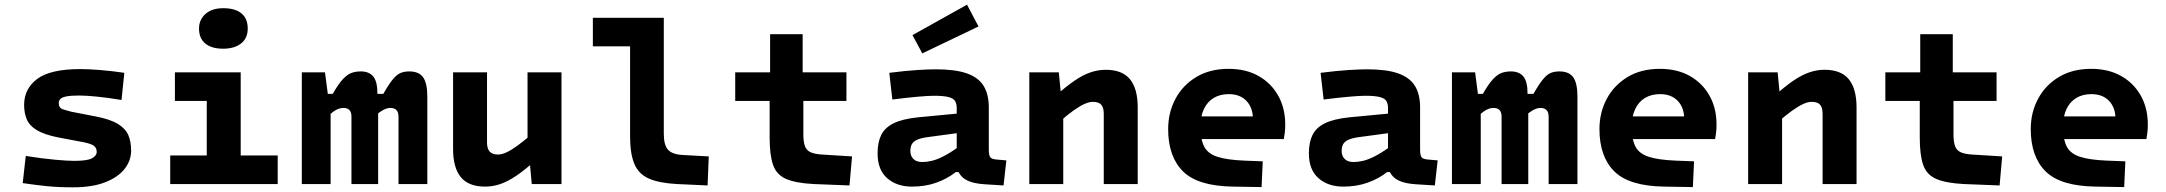

<svg xmlns="http://www.w3.org/2000/svg" viewBox="-20 -786 9250 820"><path d="M540 -143Q540 -100 512 -64.5Q484 -29 429 -7.5Q374 14 292 14Q228 14 179.5 9Q131 4 77 -4L90 -120Q159 -109 213.5 -104Q268 -99 297 -99Q353 -99 373 -110Q393 -121 393 -137Q393 -154 381.5 -163Q370 -172 335 -179L229 -199Q169 -211 137.5 -230Q106 -249 94.5 -276Q83 -303 83 -338Q83 -407 139 -449Q195 -491 324 -491Q357 -491 407 -487Q457 -483 511 -475L499 -359Q439 -369 393 -373.5Q347 -378 319 -378Q284 -378 265 -374.5Q246 -371 238.5 -364Q231 -357 231 -346Q231 -335 235.5 -328.5Q240 -322 252 -318Q264 -314 284 -309L387 -289Q450 -277 483 -257Q516 -237 528 -209Q540 -181 540 -143Z M863 -477H1008V0H863ZM727 -477H940V-355H727ZM707 -122H1166V0H707ZM933 -578Q884 -578 857 -600Q830 -622 830 -664Q830 -702 857.5 -726.5Q885 -751 934 -751Q984 -751 1011 -729Q1038 -707 1038 -664Q1038 -622.7 1009.5 -600.3Q981 -578 933 -578Z M1368 -477 1380 -385H1401Q1425 -427 1444 -447.5Q1463 -468 1481 -474.5Q1499 -481 1521 -481Q1556 -481 1574 -459.5Q1592 -438 1592 -385H1617Q1641 -427 1658 -447.5Q1675 -468 1691 -474.5Q1707 -481 1728 -481Q1769 -481 1787 -456Q1805 -431 1805 -373V0H1682V-286Q1682 -307 1673 -316Q1664 -325 1647 -325Q1641 -325 1633 -323Q1625 -321 1616 -316Q1607 -311 1595 -302V0H1481V-288Q1481 -325 1447 -325Q1440 -325 1431.5 -323Q1423 -321 1413.5 -315.5Q1404 -310 1392 -300V0H1269V-477Z M2378 0H2251L2238 -144H2233V-477H2378ZM2249 -211 2269 -103Q2223 -61 2186 -36Q2149 -11 2117 0Q2085 11 2052 11Q1981 11 1948 -29.5Q1915 -70 1915 -150V-477H2060V-177Q2060 -152 2071 -139Q2082 -126 2107 -126Q2123 -126 2143.5 -135.5Q2164 -145 2190 -164Q2216 -183 2249 -211Z M2512 -710H2738V-588H2512ZM2671 -204V-710H2815V-214Q2815 -166 2833.5 -146Q2852 -126 2898 -124L3007 -118L3002 6L2871 0Q2796 -4 2752 -23Q2708 -42 2689.5 -85.5Q2671 -129 2671 -204Z M3267 -198V-355H3120V-477H3269V-640H3408V-477H3595V-355H3411V-213Q3411 -181 3417.5 -162.5Q3424 -144 3441.5 -136Q3459 -128 3490 -126L3619 -118L3608 6L3455 0Q3378 -4 3337 -22Q3296 -40 3281.5 -82Q3267 -124 3267 -198Z M3919 -94Q3937 -94 3959 -99Q3981 -104 4009.5 -118.5Q4038 -133 4074 -159V-51H4062Q4025 -22 3978 -5.5Q3931 11 3875 11Q3810 11 3769 -25Q3728 -61 3728 -131Q3728 -178 3743.5 -209.5Q3759 -241 3796.5 -259.5Q3834 -278 3901 -285L4080 -302V-219L3939 -200Q3911 -196 3895.5 -188.5Q3880 -181 3874 -169.5Q3868 -158 3868 -141Q3868 -120 3881 -107Q3894 -94 3919 -94ZM4203 -149Q4203 -124 4208.5 -115.5Q4214 -107 4233 -105L4278 -101L4266 6L4185 1Q4139 -2 4112.5 -14.5Q4086 -27 4074 -51L4066 -90V-324Q4066 -343 4059 -354.5Q4052 -366 4031 -371.5Q4010 -377 3969 -377Q3945 -377 3900 -373Q3855 -369 3791 -361L3778 -475Q3849 -484 3898.5 -487Q3948 -490 3976 -490Q4060 -490 4109.5 -472.5Q4159 -455 4181 -419Q4203 -383 4203 -327ZM3877 -636 4110 -766 4159 -673 3919 -558Z M4502 -477 4516 -333H4521V0H4376V-477ZM4505 -266 4485 -374Q4532 -416 4568.5 -441Q4605 -466 4637.5 -477Q4670 -488 4702 -488Q4773 -488 4806 -447.5Q4839 -407 4839 -327V0H4694V-300Q4694 -326 4683.5 -338.5Q4673 -351 4647 -351Q4631 -351 4610.5 -341.5Q4590 -332 4564 -313.5Q4538 -295 4505 -266Z M5295 -100 5373 -97 5368 13 5247 11Q5096 9 5032.5 -54Q4969 -117 4969 -235Q4969 -305 5000 -363.5Q5031 -422 5089 -457Q5147 -492 5227 -492Q5301 -492 5355 -461.5Q5409 -431 5439 -377.5Q5469 -324 5469 -254Q5469 -235 5467 -219Q5465 -203 5463 -192H5065V-289H5406L5331 -278Q5331 -326 5303.5 -355Q5276 -384 5228 -384Q5191 -384 5164 -368Q5137 -352 5122 -321Q5107 -290 5107 -245Q5107 -191 5122.5 -160.5Q5138 -130 5179 -116.5Q5220 -103 5295 -100Z M5761 -94Q5779 -94 5801 -99Q5823 -104 5851.5 -118.5Q5880 -133 5916 -159V-51H5904Q5867 -22 5820 -5.5Q5773 11 5717 11Q5652 11 5611 -25Q5570 -61 5570 -131Q5570 -178 5585.5 -209.5Q5601 -241 5638.5 -259.5Q5676 -278 5743 -285L5922 -302V-219L5781 -200Q5753 -196 5737.5 -188.5Q5722 -181 5716 -169.5Q5710 -158 5710 -141Q5710 -120 5723 -107Q5736 -94 5761 -94ZM6045 -149Q6045 -124 6050.5 -115.5Q6056 -107 6075 -105L6120 -101L6108 6L6027 1Q5981 -2 5954.5 -14.5Q5928 -27 5916 -51L5908 -90V-324Q5908 -343 5901 -354.5Q5894 -366 5873 -371.5Q5852 -377 5811 -377Q5787 -377 5742 -373Q5697 -369 5633 -361L5620 -475Q5691 -484 5740.5 -487Q5790 -490 5818 -490Q5902 -490 5951.5 -472.5Q6001 -455 6023 -419Q6045 -383 6045 -327Z M6280 -477 6292 -385H6313Q6337 -427 6356 -447.5Q6375 -468 6393 -474.5Q6411 -481 6433 -481Q6468 -481 6486 -459.5Q6504 -438 6504 -385H6529Q6553 -427 6570 -447.5Q6587 -468 6603 -474.5Q6619 -481 6640 -481Q6681 -481 6699 -456Q6717 -431 6717 -373V0H6594V-286Q6594 -307 6585 -316Q6576 -325 6559 -325Q6553 -325 6545 -323Q6537 -321 6528 -316Q6519 -311 6507 -302V0H6393V-288Q6393 -325 6359 -325Q6352 -325 6343.5 -323Q6335 -321 6325.5 -315.5Q6316 -310 6304 -300V0H6181V-477Z M7137 -100 7215 -97 7210 13 7089 11Q6938 9 6874.5 -54Q6811 -117 6811 -235Q6811 -305 6842 -363.5Q6873 -422 6931 -457Q6989 -492 7069 -492Q7143 -492 7197 -461.5Q7251 -431 7281 -377.5Q7311 -324 7311 -254Q7311 -235 7309 -219Q7307 -203 7305 -192H6907V-289H7248L7173 -278Q7173 -326 7145.5 -355Q7118 -384 7070 -384Q7033 -384 7006 -368Q6979 -352 6964 -321Q6949 -290 6949 -245Q6949 -191 6964.5 -160.5Q6980 -130 7021 -116.5Q7062 -103 7137 -100Z M7572 -477 7586 -333H7591V0H7446V-477ZM7575 -266 7555 -374Q7602 -416 7638.5 -441Q7675 -466 7707.5 -477Q7740 -488 7772 -488Q7843 -488 7876 -447.5Q7909 -407 7909 -327V0H7764V-300Q7764 -326 7753.5 -338.5Q7743 -351 7717 -351Q7701 -351 7680.5 -341.5Q7660 -332 7634 -313.5Q7608 -295 7575 -266Z M8179 -198V-355H8032V-477H8181V-640H8320V-477H8507V-355H8323V-213Q8323 -181 8329.5 -162.5Q8336 -144 8353.5 -136Q8371 -128 8402 -126L8531 -118L8520 6L8367 0Q8290 -4 8249 -22Q8208 -40 8193.5 -82Q8179 -124 8179 -198Z M8979 -100 9057 -97 9052 13 8931 11Q8780 9 8716.5 -54Q8653 -117 8653 -235Q8653 -305 8684 -363.5Q8715 -422 8773 -457Q8831 -492 8911 -492Q8985 -492 9039 -461.5Q9093 -431 9123 -377.5Q9153 -324 9153 -254Q9153 -235 9151 -219Q9149 -203 9147 -192H8749V-289H9090L9015 -278Q9015 -326 8987.5 -355Q8960 -384 8912 -384Q8875 -384 8848 -368Q8821 -352 8806 -321Q8791 -290 8791 -245Q8791 -191 8806.5 -160.5Q8822 -130 8863 -116.5Q8904 -103 8979 -100Z"/></svg>

Font: Intel One Mono Light
Style: Regular
Weight: 300
Monospace: yes
Designer: Fred Shallcrass
Foundry: Frere-Jones Type LLC
Version: Version 1.004